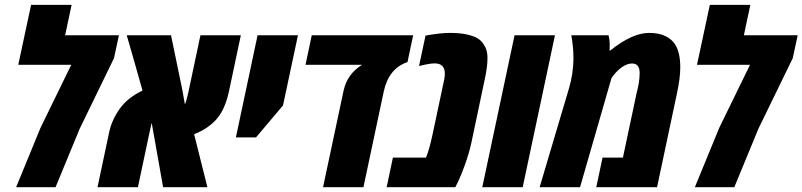

<svg xmlns="http://www.w3.org/2000/svg" viewBox="-20 -776 3327 796"><path d="M250 -629.9H473.1L452.6 -534.7L310.1 -241.7L210.4 0H46.9L147.9 -246.1L275.4 -507.3H55.7L108.9 -755.9H276.9Z M978.5 -629.9 929.2 -397Q913.1 -321.8 877 -281.2Q862.8 -264.6 839.1 -248Q815.4 -231.4 784.7 -219.7L839.8 0H656.2L608.9 -266.6Q608.9 -266.1 602.5 -239.3L551.8 0H384.3L432.6 -228Q443.8 -279.8 476.8 -325.7Q509.8 -371.6 570.8 -400.4Q560.1 -440.4 537.1 -519.8Q514.2 -599.1 505.4 -629.9H689L735.4 -405.8L746.6 -343.3Q752.4 -355 760.3 -390.6L811 -629.9Z M1153.3 -338.9 1041.5 -206.5H958L1047.9 -629.9H1215.3Z M1692.9 -629.9 1669.4 -518.6Q1591.3 -492.2 1570.8 -396L1486.8 0H1319.3L1404.3 -399.4Q1418.9 -468.8 1481 -507.3H1246.6L1272.5 -629.9Z M1744.1 -628.4Q1806.2 -639.6 1843.3 -639.6Q1880.4 -639.6 1907 -634.8Q1933.6 -629.9 1951.4 -621.6Q1969.2 -613.3 1980 -599.4Q1990.7 -585.4 1995.8 -570.8Q2001 -556.2 2001 -535.2Q2001 -498.5 1989.7 -447.3L1934.1 -183.6Q1924.3 -139.2 1907.7 -93.3Q1891.1 -47.4 1879.4 -23.4L1867.7 0H1583L1608.9 -122.6H1746.1Q1759.8 -155.3 1773.9 -221.2L1821.8 -447.3Q1824.2 -458.5 1824.2 -470.7Q1824.2 -513.2 1782.2 -513.2Q1763.2 -513.2 1728.5 -504.9L1717.3 -502.4Z M2147 0H1979.5L2113.3 -629.9H2280.8Z M2357.4 -536.1Q2357.4 -579.6 2348.6 -629.9H2502.9Q2507.8 -611.3 2507.8 -592.8Q2507.8 -574.2 2507.3 -566.4H2509.8Q2601.1 -639.6 2670.9 -639.6Q2710.4 -639.6 2737.3 -627Q2764.2 -614.3 2778.3 -592.8Q2800.3 -559.1 2800.3 -496.6Q2800.3 -452.6 2786.6 -389.2L2704.1 0H2452.1L2478 -122.6H2562.5L2619.1 -389.2Q2631.8 -436.5 2631.8 -470.2Q2631.8 -473.6 2631.8 -477.1Q2630.4 -512.7 2600.6 -512.7Q2567.9 -512.7 2531.7 -473.6Q2523.9 -464.8 2515.1 -452.1L2384.8 0H2217.3L2337.9 -406.2Q2357.4 -470.7 2357.4 -536.1Z M3064 -629.9H3287.1L3266.6 -534.7L3124 -241.7L3024.4 0H2860.8L2961.9 -246.1L3089.4 -507.3H2869.6L2922.9 -755.9H3090.8Z"/></svg>

Font: Open Sans Hebrew Condensed Extra Bold
Style: Italic
Weight: 800
Width: 3
Italic angle: -12°
Foundry: Ascender Corporation, Yanek Iontef
Version: Version 2.001;PS 002.001;hotconv 1.0.70;makeotf.lib2.5.58329